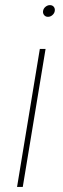

<svg xmlns="http://www.w3.org/2000/svg" viewBox="-20 -733 246 753"><path d="M46.9 0 136.2 -541H158.7L69.3 0ZM168 -667Q158.7 -667 153.1 -673.8Q147.5 -680.7 148.9 -689.9Q150.4 -699.7 158.4 -706.3Q166.5 -712.9 175.8 -712.9Q185.5 -712.9 190.9 -706.3Q196.3 -699.7 194.8 -689.9Q193.4 -680.7 185.5 -673.8Q177.7 -667 168 -667Z"/></svg>

Font: Inter 17pt Thin
Style: Italic
Weight: 250
Italic angle: -9.3988°
Version: Version 4.001;git-66647c0bb